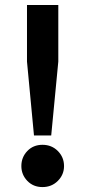

<svg xmlns="http://www.w3.org/2000/svg" viewBox="-20 -732 340 764"><path d="M115.2 -193 87.4 -487V-712H212V-487L183.8 -193ZM149 12.4Q112.4 12.4 88.7 -12.3Q65 -37 65 -71.2Q65 -106.3 88.7 -131.1Q112.4 -155.8 149 -155.8Q185.7 -155.8 210.2 -131.1Q234.8 -106.3 234.8 -71.2Q234.8 -37 210.2 -12.3Q185.7 12.4 149 12.4Z"/></svg>

Font: Overpass
Style: Regular
Weight: 400
Designer: Delve Withrington, Dave Bailey, Thomas Jockin
Foundry: Delve Fonts LLC
Version: Version 4.000